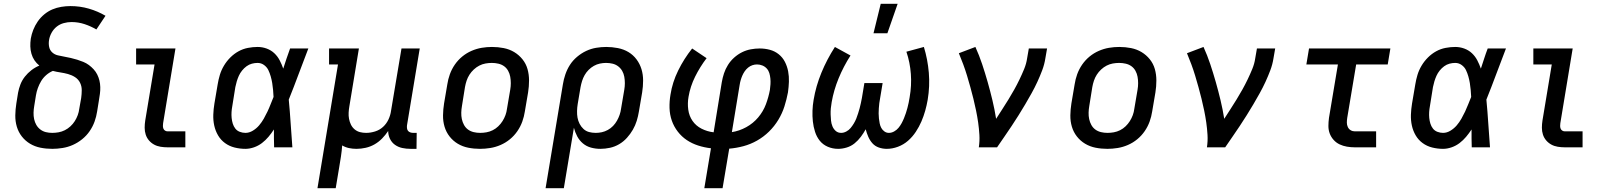

<svg xmlns="http://www.w3.org/2000/svg" viewBox="-20 -775 8440 1010"><path d="M255 8Q223 8 193 2Q163 -4 138 -19Q113 -34 95 -57Q77 -80 68.5 -108.5Q60 -137 60.5 -168.5Q61 -200 66 -231L75 -287Q79 -309 87.5 -331Q96 -353 111 -372Q126 -391 145.5 -406Q165 -421 187 -430Q172 -442 161.5 -457.5Q151 -473 145.5 -492Q140 -511 139.5 -531Q139 -551 142 -572Q146 -595 155 -618Q164 -641 178.5 -662Q193 -683 213 -699.5Q233 -716 255.5 -725.5Q278 -735 302.5 -739Q327 -743 350 -743Q401 -743 447.5 -729.5Q494 -716 535 -692L487 -620Q458 -637 425 -648Q392 -659 356 -659Q336 -659 315.5 -653.5Q295 -648 278.5 -635Q262 -622 251.5 -603Q241 -584 238 -564Q235 -546 238.5 -528.5Q242 -511 254.5 -499.5Q267 -488 284 -484Q301 -480 318 -477Q335 -474 352.5 -470Q370 -466 386 -461Q402 -456 418 -449.5Q434 -443 447.5 -433Q461 -423 472.5 -410.5Q484 -398 491.5 -383Q499 -368 503 -351.5Q507 -335 507.5 -317Q508 -299 505.5 -281Q503 -263 500 -245L491 -189Q487 -162 477.5 -135.5Q468 -109 451.5 -85Q435 -61 412 -42.5Q389 -24 363 -12.5Q337 -1 309 3.5Q281 8 255 8ZM255 -76Q271 -76 288 -79Q305 -82 321 -90Q337 -98 350.5 -110.5Q364 -123 373.5 -138Q383 -153 389 -169.5Q395 -186 397 -203L407 -259Q410 -280 410 -301Q410 -322 401 -340Q392 -358 375 -369Q358 -380 338 -385.5Q318 -391 297.5 -394Q277 -397 258 -402Q239 -394 223 -380Q207 -366 196.5 -348.5Q186 -331 179 -311.5Q172 -292 169 -273L160 -217Q157 -200 156.5 -182.5Q156 -165 159.5 -148.5Q163 -132 171 -118Q179 -104 192 -94Q205 -84 221 -80Q237 -76 255 -76Z M862 0Q843 0 824.5 -3Q806 -6 790.5 -14.5Q775 -23 763.5 -36.5Q752 -50 746.5 -67Q741 -84 741 -103Q741 -122 744 -141L793 -436H696V-520H903L838 -127Q837 -120 837 -112.5Q837 -105 839.5 -98.5Q842 -92 848 -88Q854 -84 862 -84H955V0Z M1271 8Q1242 8 1214 1Q1186 -6 1163.5 -22.5Q1141 -39 1127 -63Q1113 -87 1107 -114.5Q1101 -142 1102 -171.5Q1103 -201 1108 -231L1125 -331Q1129 -356 1136.5 -381Q1144 -406 1158 -429.5Q1172 -453 1191.5 -472.5Q1211 -492 1234.5 -505Q1258 -518 1284 -523Q1310 -528 1335 -528Q1360 -528 1383 -519.5Q1406 -511 1423 -495Q1440 -479 1451 -458Q1462 -437 1470 -414Q1479 -441 1487.5 -467.5Q1496 -494 1506 -520H1602Q1576 -453 1551 -385.5Q1526 -318 1499 -251Q1505 -189 1509 -126Q1513 -63 1518 0H1422Q1421 -23 1421 -46.5Q1421 -70 1421 -94Q1408 -74 1392.5 -55.5Q1377 -37 1358 -22.5Q1339 -8 1316 0Q1293 8 1271 8ZM1271 -76Q1291 -76 1310 -87.5Q1329 -99 1343 -115.5Q1357 -132 1367.5 -150.5Q1378 -169 1387 -188Q1396 -207 1403.5 -226.5Q1411 -246 1419 -265Q1418 -284 1416.5 -302Q1415 -320 1412 -338Q1409 -356 1404 -373.5Q1399 -391 1391.5 -406.5Q1384 -422 1369 -433Q1354 -444 1335 -444Q1320 -444 1305 -440Q1290 -436 1277 -426.5Q1264 -417 1253.5 -404Q1243 -391 1236.5 -376.5Q1230 -362 1225.5 -347Q1221 -332 1218 -317L1202 -217Q1199 -201 1198 -185.5Q1197 -170 1198.5 -154.5Q1200 -139 1204.5 -124.5Q1209 -110 1218 -98.5Q1227 -87 1241.5 -81.5Q1256 -76 1271 -76Z M1650 215 1758 -436H1711V-520H1868L1818 -217Q1815 -200 1814 -183Q1813 -166 1816 -150Q1819 -134 1826 -119.5Q1833 -105 1845.5 -94.5Q1858 -84 1873.5 -80Q1889 -76 1906 -76Q1929 -76 1953 -83.5Q1977 -91 1995 -107.5Q2013 -124 2023.5 -146.5Q2034 -169 2037 -192L2092 -520H2188L2121 -116Q2120 -108 2121 -100Q2122 -92 2126.5 -86.5Q2131 -81 2138.5 -78.5Q2146 -76 2154 -76H2172L2171 8H2140Q2117 8 2096 3.5Q2075 -1 2058 -13Q2041 -25 2031.5 -44.5Q2022 -64 2022 -86Q2008 -65 1990 -46.5Q1972 -28 1950 -15.5Q1928 -3 1903.5 2.5Q1879 8 1855 8Q1835 8 1816 4Q1797 0 1780 -10Q1778 19 1773.5 48.5Q1769 78 1764 107L1746 215Z M2505 8Q2473 8 2443 2Q2413 -4 2388 -19Q2363 -34 2345 -57Q2327 -80 2318.5 -108.5Q2310 -137 2310.5 -168.5Q2311 -200 2316 -231L2333 -331Q2337 -358 2346.5 -384.5Q2356 -411 2372.5 -435Q2389 -459 2411.5 -477.5Q2434 -496 2460.5 -507.5Q2487 -519 2514 -523.5Q2541 -528 2568 -528Q2600 -528 2630 -522Q2660 -516 2685 -501Q2710 -486 2728.5 -463Q2747 -440 2755 -411.5Q2763 -383 2763 -351.5Q2763 -320 2758 -289L2741 -189Q2737 -162 2727.5 -135.5Q2718 -109 2701.5 -85Q2685 -61 2662.5 -42.5Q2640 -24 2613.5 -12.5Q2587 -1 2559.5 3.5Q2532 8 2505 8ZM2506 -76Q2522 -76 2539 -79Q2556 -82 2572 -90Q2588 -98 2601 -110.5Q2614 -123 2623.5 -138Q2633 -153 2639 -169.5Q2645 -186 2647 -203L2664 -303Q2667 -320 2667 -337.5Q2667 -355 2664 -371.5Q2661 -388 2653 -402.5Q2645 -417 2632 -426.5Q2619 -436 2602 -440Q2585 -444 2567 -444Q2551 -444 2534 -441Q2517 -438 2501.5 -430Q2486 -422 2472.5 -409.5Q2459 -397 2449.5 -382Q2440 -367 2434.5 -350.5Q2429 -334 2426 -317L2410 -217Q2407 -200 2406.5 -182.5Q2406 -165 2409.5 -148.5Q2413 -132 2421 -117.5Q2429 -103 2442 -93.5Q2455 -84 2471.5 -80Q2488 -76 2506 -76Z M2850 215 2941 -331Q2945 -357 2954 -383.5Q2963 -410 2978 -433.5Q2993 -457 3015.5 -476Q3038 -495 3063.5 -507Q3089 -519 3116 -523.5Q3143 -528 3169 -528Q3200 -528 3230.5 -522Q3261 -516 3286 -501Q3311 -486 3328.5 -462.5Q3346 -439 3354.5 -411Q3363 -383 3363 -351.5Q3363 -320 3358 -289L3341 -189Q3337 -164 3329.5 -139.5Q3322 -115 3309 -92.5Q3296 -70 3278 -50Q3260 -30 3237 -16.5Q3214 -3 3188.5 2.5Q3163 8 3138 8Q3113 8 3089 1.5Q3065 -5 3046.5 -20.5Q3028 -36 3016.5 -57.5Q3005 -79 2999 -103L2946 215ZM3114 -76Q3130 -76 3146 -79.5Q3162 -83 3177.5 -91.5Q3193 -100 3205 -112.5Q3217 -125 3225.5 -140Q3234 -155 3239.5 -171Q3245 -187 3247 -203L3264 -303Q3267 -320 3267 -337.5Q3267 -355 3264 -371.5Q3261 -388 3253 -402Q3245 -416 3232 -426Q3219 -436 3202.5 -440Q3186 -444 3168 -444Q3152 -444 3135.5 -440.5Q3119 -437 3104 -428.5Q3089 -420 3076.5 -407.5Q3064 -395 3055.5 -380Q3047 -365 3042 -349Q3037 -333 3034 -317L3019 -228Q3016 -210 3015.5 -191.5Q3015 -173 3018 -156Q3021 -139 3029 -123.5Q3037 -108 3049.5 -96.5Q3062 -85 3078.5 -80.5Q3095 -76 3114 -76Z M3685 215 3720 5Q3685 1 3652.5 -9.5Q3620 -20 3593 -38Q3566 -56 3545.5 -82.5Q3525 -109 3514 -140.5Q3503 -172 3502 -207Q3501 -242 3507 -277Q3517 -342 3547.5 -404Q3578 -466 3621 -520L3697 -469Q3662 -423 3636.5 -371.5Q3611 -320 3602 -266Q3596 -232 3600.5 -198.5Q3605 -165 3623 -139Q3641 -113 3670.5 -98Q3700 -83 3734 -79L3777 -343Q3781 -366 3788.5 -389Q3796 -412 3809.5 -433.5Q3823 -455 3842 -472Q3861 -489 3883 -500Q3905 -511 3929 -515.5Q3953 -520 3976 -520Q4004 -520 4030 -513Q4056 -506 4076.5 -489.5Q4097 -473 4109 -449.5Q4121 -426 4126 -399.5Q4131 -373 4130 -345Q4129 -317 4125 -289Q4118 -252 4106.5 -215.5Q4095 -179 4074.5 -145Q4054 -111 4025.5 -83Q3997 -55 3962.5 -35.5Q3928 -16 3890.5 -6Q3853 4 3816 7L3781 215ZM3830 -80Q3869 -86 3905.5 -106Q3942 -126 3968.5 -157.5Q3995 -189 4009 -226.5Q4023 -264 4030 -302Q4032 -317 4033 -332Q4034 -347 4032.5 -362Q4031 -377 4027 -390.5Q4023 -404 4013.5 -414.5Q4004 -425 3990.5 -430.5Q3977 -436 3962 -436Q3950 -436 3938 -432Q3926 -428 3915.5 -419.5Q3905 -411 3897.5 -400Q3890 -389 3885 -377.5Q3880 -366 3876.5 -354Q3873 -342 3871 -329Z M4389 8Q4360 8 4334.5 -3Q4309 -14 4292.5 -34.5Q4276 -55 4267.5 -81.5Q4259 -108 4256 -136Q4253 -164 4254 -192.5Q4255 -221 4260 -250Q4272 -322 4301 -392.5Q4330 -463 4372 -528L4454 -483Q4417 -425 4391.5 -363Q4366 -301 4355 -238Q4352 -222 4350.5 -205.5Q4349 -189 4349.5 -173Q4350 -157 4351.5 -141Q4353 -125 4359 -110.5Q4365 -96 4376.5 -86Q4388 -76 4405 -76Q4418 -76 4431.5 -83Q4445 -90 4454.5 -101.5Q4464 -113 4471.5 -125.5Q4479 -138 4484.5 -151.5Q4490 -165 4494 -178.5Q4498 -192 4502 -205.5Q4506 -219 4508.5 -232.5Q4511 -246 4514 -260L4527 -338H4623L4610 -260Q4607 -246 4605.5 -232.5Q4604 -219 4603 -205.5Q4602 -192 4602 -178.5Q4602 -165 4603.5 -152Q4605 -139 4607.5 -126Q4610 -113 4616 -102Q4622 -91 4632.5 -83.5Q4643 -76 4656 -76Q4670 -76 4683.5 -83.5Q4697 -91 4706.5 -102.5Q4716 -114 4723 -127Q4730 -140 4735.5 -153.5Q4741 -167 4745.5 -180.5Q4750 -194 4753.5 -207.5Q4757 -221 4760 -235Q4763 -249 4765 -263Q4776 -325 4771.5 -386Q4767 -447 4748 -503L4840 -528Q4860 -463 4866 -392.5Q4872 -322 4860 -250Q4855 -221 4847 -192.5Q4839 -164 4827 -136Q4815 -108 4797.5 -81.5Q4780 -55 4756.5 -34.5Q4733 -14 4703.5 -3Q4674 8 4645 8Q4623 8 4603 1Q4583 -6 4569.5 -21Q4556 -36 4547.5 -55.5Q4539 -75 4534 -95Q4523 -75 4508.5 -55.5Q4494 -36 4475.5 -21Q4457 -6 4434 1Q4411 8 4389 8ZM4575 -600 4613 -755H4702L4648 -600Z M5129 0Q5134 -33 5132 -66Q5130 -99 5125.5 -130.5Q5121 -162 5114.5 -193.5Q5108 -225 5100.5 -255.5Q5093 -286 5084.5 -316.5Q5076 -347 5067 -377Q5058 -407 5047 -436.5Q5036 -466 5024 -495L5111 -528Q5131 -484 5146.5 -437.5Q5162 -391 5175.5 -343.5Q5189 -296 5200.5 -248Q5212 -200 5220 -150Q5236 -175 5252.5 -200.5Q5269 -226 5285 -252Q5301 -278 5315.5 -304Q5330 -330 5343 -357Q5356 -384 5367.5 -412Q5379 -440 5383 -468L5392 -520H5488L5479 -468Q5474 -436 5462.5 -405.5Q5451 -375 5437 -344.5Q5423 -314 5406.5 -284.5Q5390 -255 5373 -226Q5356 -197 5338 -168.5Q5320 -140 5301.5 -112Q5283 -84 5263.5 -56Q5244 -28 5225 0Z M5805 8Q5773 8 5743 2Q5713 -4 5688 -19Q5663 -34 5645 -57Q5627 -80 5618.5 -108.5Q5610 -137 5610.5 -168.5Q5611 -200 5616 -231L5633 -331Q5637 -358 5646.5 -384.5Q5656 -411 5672.5 -435Q5689 -459 5711.5 -477.5Q5734 -496 5760.5 -507.5Q5787 -519 5814 -523.5Q5841 -528 5868 -528Q5900 -528 5930 -522Q5960 -516 5985 -501Q6010 -486 6028.5 -463Q6047 -440 6055 -411.5Q6063 -383 6063 -351.5Q6063 -320 6058 -289L6041 -189Q6037 -162 6027.5 -135.5Q6018 -109 6001.5 -85Q5985 -61 5962.5 -42.5Q5940 -24 5913.5 -12.5Q5887 -1 5859.5 3.5Q5832 8 5805 8ZM5806 -76Q5822 -76 5839 -79Q5856 -82 5872 -90Q5888 -98 5901 -110.5Q5914 -123 5923.5 -138Q5933 -153 5939 -169.5Q5945 -186 5947 -203L5964 -303Q5967 -320 5967 -337.5Q5967 -355 5964 -371.5Q5961 -388 5953 -402.5Q5945 -417 5932 -426.5Q5919 -436 5902 -440Q5885 -444 5867 -444Q5851 -444 5834 -441Q5817 -438 5801.5 -430Q5786 -422 5772.5 -409.5Q5759 -397 5749.5 -382Q5740 -367 5734.5 -350.5Q5729 -334 5726 -317L5710 -217Q5707 -200 5706.5 -182.5Q5706 -165 5709.5 -148.5Q5713 -132 5721 -117.5Q5729 -103 5742 -93.5Q5755 -84 5771.5 -80Q5788 -76 5806 -76Z M6329 0Q6334 -33 6332 -66Q6330 -99 6325.5 -130.5Q6321 -162 6314.5 -193.5Q6308 -225 6300.5 -255.5Q6293 -286 6284.5 -316.5Q6276 -347 6267 -377Q6258 -407 6247 -436.5Q6236 -466 6224 -495L6311 -528Q6331 -484 6346.5 -437.5Q6362 -391 6375.5 -343.5Q6389 -296 6400.5 -248Q6412 -200 6420 -150Q6436 -175 6452.5 -200.5Q6469 -226 6485 -252Q6501 -278 6515.5 -304Q6530 -330 6543 -357Q6556 -384 6567.5 -412Q6579 -440 6583 -468L6592 -520H6688L6679 -468Q6674 -436 6662.5 -405.5Q6651 -375 6637 -344.5Q6623 -314 6606.5 -284.5Q6590 -255 6573 -226Q6556 -197 6538 -168.5Q6520 -140 6501.5 -112Q6483 -84 6463.5 -56Q6444 -28 6425 0Z M7107 0Q7086 0 7065.5 -3.5Q7045 -7 7027 -15.5Q7009 -24 6995.5 -39Q6982 -54 6975 -72.5Q6968 -91 6968 -112Q6968 -133 6971 -155L7018 -436H6852L6866 -520H7294L7280 -436H7114L7067 -155Q7065 -142 7065 -130Q7065 -118 7070 -107Q7075 -96 7085 -90Q7095 -84 7107 -84H7219V0Z M7571 8Q7542 8 7514 1Q7486 -6 7463.5 -22.5Q7441 -39 7427 -63Q7413 -87 7407 -114.5Q7401 -142 7402 -171.5Q7403 -201 7408 -231L7425 -331Q7429 -356 7436.5 -381Q7444 -406 7458 -429.5Q7472 -453 7491.5 -472.5Q7511 -492 7534.5 -505Q7558 -518 7584 -523Q7610 -528 7635 -528Q7660 -528 7683 -519.5Q7706 -511 7723 -495Q7740 -479 7751 -458Q7762 -437 7770 -414Q7779 -441 7787.5 -467.5Q7796 -494 7806 -520H7902Q7876 -453 7851 -385.5Q7826 -318 7799 -251Q7805 -189 7809 -126Q7813 -63 7818 0H7722Q7721 -23 7721 -46.5Q7721 -70 7721 -94Q7708 -74 7692.5 -55.5Q7677 -37 7658 -22.5Q7639 -8 7616 0Q7593 8 7571 8ZM7571 -76Q7591 -76 7610 -87.5Q7629 -99 7643 -115.5Q7657 -132 7667.5 -150.5Q7678 -169 7687 -188Q7696 -207 7703.5 -226.5Q7711 -246 7719 -265Q7718 -284 7716.5 -302Q7715 -320 7712 -338Q7709 -356 7704 -373.5Q7699 -391 7691.5 -406.5Q7684 -422 7669 -433Q7654 -444 7635 -444Q7620 -444 7605 -440Q7590 -436 7577 -426.5Q7564 -417 7553.5 -404Q7543 -391 7536.5 -376.5Q7530 -362 7525.5 -347Q7521 -332 7518 -317L7502 -217Q7499 -201 7498 -185.5Q7497 -170 7498.5 -154.5Q7500 -139 7504.5 -124.5Q7509 -110 7518 -98.5Q7527 -87 7541.5 -81.5Q7556 -76 7571 -76Z M8212 0Q8193 0 8174.5 -3Q8156 -6 8140.5 -14.5Q8125 -23 8113.5 -36.5Q8102 -50 8096.5 -67Q8091 -84 8091 -103Q8091 -122 8094 -141L8143 -436H8046V-520H8253L8188 -127Q8187 -120 8187 -112.5Q8187 -105 8189.5 -98.5Q8192 -92 8198 -88Q8204 -84 8212 -84H8305V0Z"/></svg>

Font: Iosevka Etoile Medium
Style: Italic
Weight: 500
Italic angle: -9°
Designer: Belleve Invis
Foundry: Belleve Invis
Version: Version 22.1.2; ttfautohint (v1.8.4)